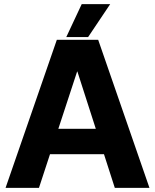

<svg xmlns="http://www.w3.org/2000/svg" viewBox="-20 -912 752 932"><path d="M7 0 255.9 -718.8H456.6L705.5 0H537.3L355.7 -564.6H354.3L169.1 0ZM163.3 -163.5V-286.7H548V-163.5ZM301.8 -732.2 376.6 -891.8H514.8L407.8 -732.2Z"/></svg>

Font: Inter Display V
Style: Regular
Weight: 400
Designer: Rasmus Andersson
Foundry: rsms
Version: Version 3.015;git-src